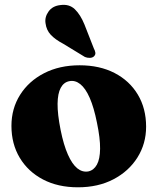

<svg xmlns="http://www.w3.org/2000/svg" viewBox="-20 -764 654 797"><path d="M310.5 -493Q393.5 -493 455.5 -461Q517.5 -429 552 -371.5Q586.5 -314 586.5 -238Q586.5 -167.5 550.5 -110.2Q514.5 -53 451 -19.8Q387.5 13.5 303.5 13.5Q220.5 13.5 158.5 -19Q96.5 -51.5 62 -109Q27.5 -166.5 27.5 -241.5Q27.5 -313.5 63.5 -370.5Q99.5 -427.5 163.2 -460.2Q227 -493 310.5 -493ZM347 -52.5Q369.5 -57.5 382.2 -80.5Q395 -103.5 395.5 -146.8Q396 -190 382.5 -254.5Q370 -317.5 352.5 -357.5Q335 -397.5 313.2 -414.8Q291.5 -432 267.5 -427Q244.5 -422.5 232 -399.2Q219.5 -376 219 -333.2Q218.5 -290.5 231.5 -225Q244 -162.5 261.8 -122.5Q279.5 -82.5 301 -65.2Q322.5 -48 347 -52.5ZM330.5 -662.5 369.5 -563Q374.5 -554 375.8 -545.5Q377 -537 370 -530Q363.5 -524 352.8 -523.8Q342 -523.5 332.5 -527.5L243 -582Q209 -600 190.8 -619.5Q172.5 -639 169 -667.5Q165 -693 181.5 -716.2Q198 -739.5 231 -743Q267.5 -748 290.8 -725.5Q314 -703 330.5 -662.5Z"/></svg>

Font: Fraunces ExtraBold
Style: Regular
Weight: 800
Version: Version 1.000;[b76b70a41]